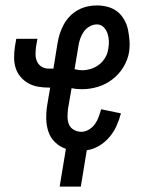

<svg xmlns="http://www.w3.org/2000/svg" viewBox="-20 -548 540 708"><path d="M200 140 223 1Q200 -7 183 -23.5Q166 -40 158.5 -62.5Q151 -85 150.5 -110Q150 -135 154 -160L165 -225H159Q139 -225 119.5 -228.5Q100 -232 83.5 -241.5Q67 -251 55 -265.5Q43 -280 37.5 -298Q32 -316 32 -336Q32 -356 35 -376L40 -405H118L113 -376Q111 -362 111 -348Q111 -334 116.5 -321.5Q122 -309 133.5 -302Q145 -295 159 -295H177L192 -388Q195 -406 200.5 -423.5Q206 -441 215 -457.5Q224 -474 237.5 -488Q251 -502 267.5 -511Q284 -520 301.5 -524Q319 -528 337 -528Q358 -528 378 -522.5Q398 -517 413 -505Q428 -493 438 -475.5Q448 -458 452 -438.5Q456 -419 457.5 -398Q459 -377 456 -356Q451 -327 435 -300.5Q419 -274 394 -255Q369 -236 340 -227.5Q311 -219 282 -219Q272 -219 262 -220Q252 -221 244 -223L231 -148Q229 -133 229 -118Q229 -103 234 -90Q239 -77 252 -69.5Q265 -62 280 -62Q294 -62 307.5 -70Q321 -78 330 -90.5Q339 -103 344 -117Q349 -131 353 -145L426 -130Q420 -107 410 -84.5Q400 -62 383.5 -42.5Q367 -23 345 -10Q323 3 300 6L278 140ZM283 -289Q299 -289 315 -294Q331 -299 345 -309.5Q359 -320 368 -335.5Q377 -351 379 -367Q382 -381 381.5 -396Q381 -411 376.5 -424.5Q372 -438 362 -448Q352 -458 337 -458Q324 -458 310.5 -450.5Q297 -443 288.5 -430.5Q280 -418 275.5 -404.5Q271 -391 269 -377L255 -293Q262 -291 269 -290Q276 -289 283 -289Z"/></svg>

Font: Iosevka Custom
Style: Italic
Weight: 400
Italic angle: -9°
Monospace: yes
Designer: Belleve Invis
Foundry: Belleve Invis
Version: Version 30.3.3; ttfautohint (v1.8.3)